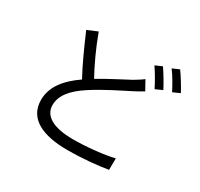

<svg xmlns="http://www.w3.org/2000/svg" viewBox="-172 -1034 1344 1288"><g transform="rotate(30 500.0 -389.5)"><path d="M706 -640C686 -624 664 -611 636 -594C582 -564 493 -521 407 -469C364 -547 314 -652 275 -760L197 -727C242 -622 294 -506 339 -425C233 -352 169 -270 169 -170C169 -22 304 34 488 34C612 34 726 22 799 9L800 -80C724 -61 592 -47 485 -47C330 -47 253 -97 253 -178C253 -253 307 -317 399 -377C495 -440 605 -492 671 -526C700 -541 724 -554 746 -568ZM712 -750C739 -712 773 -652 793 -612L847 -636C827 -676 790 -737 765 -773ZM822 -790C851 -753 883 -696 905 -653L959 -677C940 -714 902 -776 875 -813Z"/></g></svg>

Font: Noto Sans Japanese Regular
Style: Regular
Weight: 400
Designer: Ryoko NISHIZUKA (kana & ideographs); Paul D. Hunt (Latin, Greek & Cyrillic); Wenlong ZHANG (bopomofo); Sandoll Communica
Foundry: Adobe Systems Incorporated
Version: Version 1.000;PS 1;hotconv 1.0.78;makeotf.lib2.5.61930